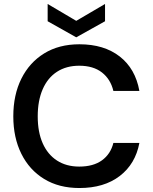

<svg xmlns="http://www.w3.org/2000/svg" viewBox="-20 -935 769 967"><path d="M380 12Q277 12 202.5 -33.5Q128 -79 87.5 -160.5Q47 -242 47 -349Q47 -457 87.5 -538.5Q128 -620 202.5 -666Q277 -712 380 -712Q504 -712 583 -650.5Q662 -589 682 -477H551Q537 -536 493.5 -570Q450 -604 379 -604Q314 -604 267 -573.5Q220 -543 195 -485.5Q170 -428 170 -349Q170 -270 195 -213.5Q220 -157 267 -126.5Q314 -96 379 -96Q450 -96 493.5 -127.5Q537 -159 551 -215H682Q662 -109 583 -48.5Q504 12 380 12ZM364 -747 220 -828V-915L364 -830L509 -915V-828Z"/></svg>

Font: DM Sans 12pt SemiBold
Style: Regular
Weight: 600
Version: Version 4.004;gftools[0.9.30]